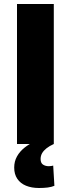

<svg xmlns="http://www.w3.org/2000/svg" viewBox="-20 -720 354 960"><path d="M65 0V-700H249V0ZM175 220Q138 220 110 208.5Q82 197 66.5 174Q51 151 51 118Q51 87 65 62Q79 37 103 18Q127 -1 153 -12L249 0Q227 10 212.5 21.5Q198 33 190.5 46Q183 59 183 75Q183 95 195 103Q207 111 224 111Q231 111 236.5 110Q242 109 246 108L252 209Q238 215 219 217.5Q200 220 175 220Z"/></svg>

Font: Georama SemiExpanded
Style: Bold
Weight: 700
Width: 6
Designer: Jean-Baptiste Levee
Foundry: Production Type
Version: Version 1.001